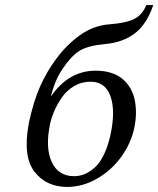

<svg xmlns="http://www.w3.org/2000/svg" viewBox="-20 -718 619 750"><path d="M92.8 -237.8Q110.8 -322.3 136.7 -380.4Q162.6 -438.5 198.7 -486.8Q238.3 -541.5 291.3 -579.8Q344.2 -618.2 407.2 -623Q472.7 -627.9 504.4 -644Q536.6 -660.2 551.3 -698.2H578.6Q553.2 -622.6 506.3 -587.4Q460 -552.2 390.1 -545.9Q322.8 -539.6 290.5 -519.5Q258.3 -499.5 224.6 -449.2Q194.8 -406.2 178.7 -340.8Q248 -441.9 354 -441.9Q388.2 -441.9 415.5 -432.9Q442.9 -423.8 460.9 -407.7Q479 -391.6 490.7 -370.4Q502.4 -349.1 507.1 -323.7Q511.7 -298.3 511 -272Q510.3 -245.6 504.4 -217.8Q491.7 -158.2 453.9 -105.7Q416 -53.2 359.6 -20.5Q303.2 12.2 242.2 12.2Q204.1 12.2 172.4 -1.5Q140.6 -15.1 116.5 -44.9Q92.3 -74.7 86.2 -122.3Q80.1 -169.9 92.8 -237.8ZM334 -398.9Q298.3 -398.9 268.6 -381.1Q238.8 -363.3 220.5 -335.7Q202.1 -308.1 191.4 -283Q180.7 -257.8 175.8 -234.9Q156.2 -141.6 181.9 -85.7Q207.5 -29.8 269.5 -29.8Q291 -29.8 311 -38.1Q331.1 -46.4 350.8 -64.2Q370.6 -82 386.5 -115.2Q402.3 -148.4 412.1 -193.8Q431.6 -286.1 411.4 -342.5Q391.1 -398.9 334 -398.9Z"/></svg>

Font: Linux Biolinum G
Style: Italic
Weight: 400
Italic angle: -12°
Designer: Philipp H. Poll
Foundry: Philipp H. Poll
Version: Version 0.5.1